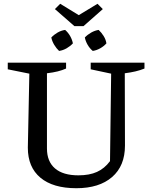

<svg xmlns="http://www.w3.org/2000/svg" viewBox="-20 -984 800 1014"><path d="M383 10Q260 10 193.5 -45.5Q127 -101 127 -204L135 -595L21 -618V-653H329V-622Q309 -613 285 -607Q261 -601 228 -597V-200Q228 -131 270.5 -94.5Q313 -58 394 -58Q452 -58 492 -76Q532 -94 561 -133L567 -595L459 -618V-653H743V-622Q721 -613 695.5 -607Q670 -601 639 -597L640 -215Q640 -108 572 -49Q504 10 383 10ZM324 -826Q340 -812 350.5 -793.5Q361 -775 365 -755Q351 -740 332 -729Q313 -718 292 -715Q278 -728 266.5 -747Q255 -766 251 -786Q265 -801 284 -812Q303 -823 324 -826ZM501 -826Q516 -812 527.5 -793.5Q539 -775 542 -755Q529 -740 509.5 -729Q490 -718 470 -715Q454 -728 443 -747Q432 -766 428 -786Q442 -801 461.5 -812Q481 -823 501 -826ZM495 -964 523 -936 421 -846H373L270 -936L298 -964L396 -904Z"/></svg>

Font: Piazzolla 24pt Medium
Style: Regular
Weight: 500
Designer: Juan Pablo del Peral
Foundry: Huerta Tipografica
Version: Version 2.005